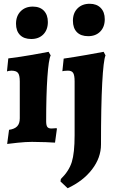

<svg xmlns="http://www.w3.org/2000/svg" viewBox="-20 -753 624 1019"><path d="M28 -64Q57 -68 71 -82.5Q85 -97 85 -125V-321Q85 -354 75.5 -366Q66 -378 40 -378Q33 -378 26 -376.5Q19 -375 17 -374L24 -443Q89 -451 154 -462.5Q219 -474 238 -478L249 -459Q238 -437 231.5 -343.5Q225 -250 225 -109Q225 -88 231 -79.5Q237 -71 253 -71Q261 -71 269 -72Q277 -73 280 -73L282 -69L272 4Q259 3 223.5 1.5Q188 0 150 0Q117 0 74 4.5Q31 9 18 11ZM65 -627Q65 -668 89.5 -693Q114 -718 154 -718Q192 -718 213 -696Q234 -674 234 -636Q234 -595 210 -570.5Q186 -546 146 -546Q107 -546 86 -567.5Q65 -589 65 -627ZM367 -643Q367 -684 391.5 -708.5Q416 -733 456 -733Q493 -733 514.5 -711Q536 -689 536 -651Q536 -610 512 -585.5Q488 -561 448 -561Q409 -561 388 -582.5Q367 -604 367 -643ZM301 210 303 197Q346 155 361 107Q376 59 376 -35V-321Q376 -353 368.5 -365.5Q361 -378 341 -378Q330 -378 322 -377Q314 -376 311 -375L318 -442Q374 -450 442 -462Q510 -474 530 -478L540 -459Q529 -433 522.5 -312.5Q516 -192 516 14Q516 84 468.5 146Q421 208 339 246Z"/></svg>

Font: Alegreya ExtraBold
Style: Regular
Weight: 800
Designer: Juan Pablo del Peral
Foundry: Huerta Tipografica
Version: Version 2.007; ttfautohint (v1.6)